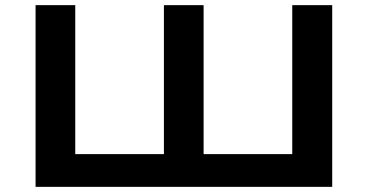

<svg xmlns="http://www.w3.org/2000/svg" viewBox="-20 -725 1427 745"><path d="M118 0V-705H272V-127H616V-705H770V-127H1114V-705H1269V0Z"/></svg>

Font: Nunito Sans 7pt Expanded
Style: Bold
Weight: 700
Width: 7
Designer: Vernon Adams
Foundry: Vernon Adams
Version: Version 3.101;gftools[0.9.27]